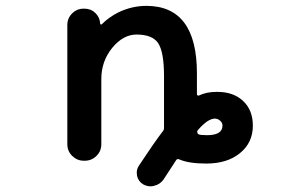

<svg xmlns="http://www.w3.org/2000/svg" viewBox="-20 -577 1040 667"><path d="M477.5 63.5Q460.9 53.7 456.1 34.2Q455.1 28.3 455.1 22.5Q455.1 9.8 462.9 -2Q513.7 -79.1 544.9 -120.1Q549.8 -125 549.8 -132.8V-312.5Q549.8 -398.4 528.3 -428.7Q507.8 -457 454.1 -457Q408.2 -457 370.1 -411.1Q332 -364.3 332 -302.7V-76.2Q332 -51.8 314.9 -35.2Q297.9 -18.6 274.4 -18.6H271.5Q248 -18.6 231 -35.2Q213.9 -51.8 213.9 -76.2V-490.2Q213.9 -513.7 230.5 -530.3Q247.1 -546.9 270.5 -546.9H273.4Q295.9 -546.9 311.5 -531.7Q327.1 -516.6 328.1 -494.1Q328.1 -493.2 330.1 -492.2Q332 -491.2 333 -492.2Q358.4 -517.6 391.6 -534.2Q438.5 -556.6 488.3 -556.6Q664.1 -556.6 664.1 -322.3V-249Q664.1 -247.1 666.5 -245.6Q668.9 -244.1 670.9 -245.1Q697.3 -257.8 731.4 -257.8Q733.4 -257.8 735.4 -257.8Q791 -257.8 824.7 -226.1Q858.4 -194.3 858.4 -140.6Q858.4 -81.1 813.5 -44.9Q769.5 -8.8 696.3 -8.8Q635.7 -8.8 602.5 -23.4Q595.7 -26.4 591.8 -20.5Q564.5 20.5 547.9 46.9Q536.1 63.5 515.6 68.4Q509.8 70.3 502.9 70.3Q490.2 70.3 477.5 63.5ZM669.9 -127.9Q665 -123 665 -119.1Q665 -117.2 666 -115.2Q667 -111.3 669.9 -110.4Q675.8 -107.4 699.2 -107.4Q752.9 -107.4 752.9 -140.6Q752.9 -150.4 745.1 -157.2Q737.3 -165 725.6 -165Q702.1 -164.1 669.9 -127.9Z"/></svg>

Font: Rounded Mgen+ 2m medium
Style: Regular
Weight: 500
Designer: [Source Han Sans]
Ryoko NISHIZUKA  (kana & ideographs); Paul D. Hunt (Latin, Greek & Cyrillic); Wenlong ZHANG  (bopomofo
Version: Version 1.059.20150602